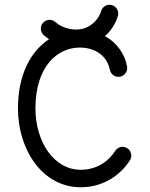

<svg xmlns="http://www.w3.org/2000/svg" viewBox="-20 -772 629 804"><path d="M461.9 -139.6C435.5 -97.2 384.8 -61 318.8 -61C203.1 -61 128.4 -181.6 128.4 -318.4C128.4 -490.7 217.8 -572.8 314 -572.8C384.8 -572.8 430.2 -532.2 439.9 -480C443.4 -462.9 458 -450.2 476.1 -450.2C500 -450.2 516.1 -472.7 512.2 -493.7C502.4 -546.4 469.7 -593.3 419.4 -620.6C444.8 -643.1 464.4 -673.3 473.6 -705.1C474.6 -708.5 475.1 -711.9 475.1 -715.3C475.1 -735.4 458.5 -752 438.5 -752C421.9 -752 407.7 -740.7 403.3 -725.6C394 -693.4 367.2 -664.6 332.5 -653.3C292 -640.1 240.2 -653.8 211.9 -679.7C206.1 -685.1 196.8 -689 187.5 -689C167.5 -689 150.9 -672.4 150.9 -652.3C150.9 -641.6 155.8 -631.8 163.1 -625C169.4 -619.1 177.2 -613.3 185.5 -607.9C109.9 -558.6 55.2 -460.9 55.2 -318.4C55.2 -148.4 154.8 12.2 318.8 12.2C414.1 12.2 487.3 -41.5 524.4 -101.6C527.8 -106.9 529.8 -113.8 529.8 -120.6C529.8 -140.6 513.2 -157.2 493.2 -157.2C480 -157.2 468.3 -149.9 461.9 -139.6Z"/></svg>

Font: Velvelyne
Style: Regular
Weight: 400
Designer: Manon Van der Borght et Mariel Nils
Foundry: Velvetyne
Version: Version 1.070;Glyphs 3.3.1 (3343)